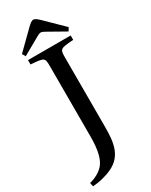

<svg xmlns="http://www.w3.org/2000/svg" viewBox="-238 -870 805 1025"><g transform="rotate(-30 164.5 -358.0)"><path d="M29 -694 41 -674 142 -731C154 -738 165 -744 173 -744C181 -744 192 -738 204 -731L305 -674L317 -694L208 -801C196 -812 184 -823 173 -823C162 -823 151 -813 138 -801ZM0 84 5 107C42 105 86 95 123 78C208 39 219 -38 219 -134V-563C219 -616 222 -617 304 -623V-650H41V-623C124 -617 126 -616 126 -563V-129C126 -38 110 8 87 35C66 59 33 76 0 84Z"/></g></svg>

Font: erewhon
Style: Regular
Weight: 400
Version: Version 1.0.0